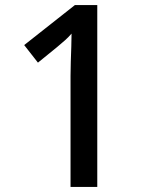

<svg xmlns="http://www.w3.org/2000/svg" viewBox="-20 -734 591 754"><path d="M257 0V-436Q257 -461 258 -491.5Q259 -522 260 -551.5Q261 -581 261 -602Q249 -588 235.5 -576Q222 -564 204 -549L129 -488L75 -557L274 -714H362V0Z"/></svg>

Font: Noto Sans Devanagari Medium
Style: Regular
Weight: 500
Version: Version 2.003